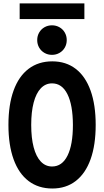

<svg xmlns="http://www.w3.org/2000/svg" viewBox="-20 -1083 602 1111"><path d="M93.8 -972.7V-1063.5H468.3V-972.7ZM195.3 -851.1Q195.3 -875 206.5 -894.5Q217.8 -914.1 237.3 -925.3Q256.8 -936.5 280.8 -936.5Q304.7 -936.5 324.2 -925.3Q343.8 -914.1 355 -894.5Q366.2 -875 366.2 -851.1Q366.2 -827.1 355 -807.6Q343.8 -788.1 324.2 -776.9Q304.7 -765.6 280.8 -765.6Q256.8 -765.6 237.3 -776.9Q217.8 -788.1 206.5 -807.6Q195.3 -827.1 195.3 -851.1ZM28.8 -360.4Q28.8 -476.6 58.6 -559.1Q88.4 -641.6 145.5 -684.8Q202.6 -728 282.7 -728Q361.8 -728 418.2 -684.6Q474.6 -641.1 504.2 -558.6Q533.7 -476.1 533.7 -360.4Q533.7 -244.1 504.2 -161.6Q474.6 -79.1 418.2 -35.6Q361.8 7.8 282.7 7.8Q202.6 7.8 145.5 -35.4Q88.4 -78.6 58.6 -161.4Q28.8 -244.1 28.8 -360.4ZM401.9 -360.4Q401.4 -475.6 370.1 -538.1Q338.9 -600.6 281.2 -600.6Q243.2 -600.6 216.1 -572Q189 -543.5 174.8 -489.5Q160.6 -435.5 160.6 -360.4Q160.6 -284.7 174.8 -230.7Q189 -176.8 216.1 -148.2Q243.2 -119.6 281.2 -119.6Q339.4 -119.6 370.6 -182.4Q401.9 -245.1 401.9 -360.4Z"/></svg>

Font: Reddit Mono
Style: Bold
Weight: 700
Designer: Stephen Hutchings
Foundry: Reddit
Version: Version 1.009